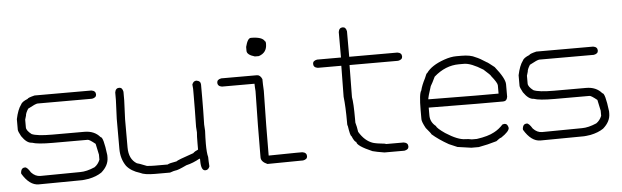

<svg xmlns="http://www.w3.org/2000/svg" viewBox="-44 -804 3089 953"><g transform="rotate(-5 1500.0 -327.5)"><path d="M132.8 -449.7H416Q437.5 -446.3 437.5 -428.2Q437.5 -412.6 416 -408.7H144.5Q134.8 -408.7 95.7 -387.2Q82 -365.2 82 -354Q76.2 -336.4 76.2 -334.5V-295.4Q76.2 -279.8 101.6 -260.3Q127.9 -248.5 203.1 -248.5H363.3Q413.6 -248.5 441.4 -215.3Q455.6 -215.3 466.8 -123.5V-111.8Q466.8 -71.8 429.7 -39.6Q403.8 -22 365.2 -14.2Q338.9 -10.3 332 -10.3Q163.1 -8.3 115.2 -8.3Q69.3 -8.3 33.2 -68.8V-76.7Q36.6 -98.1 54.7 -98.1Q65.4 -98.1 82 -70.8Q102.1 -49.3 127 -49.3H128.9Q309.1 -51.3 326.2 -51.3Q357.9 -51.3 398.4 -68.8Q416.5 -81.1 425.8 -104V-129.4Q414.1 -183.1 414.1 -184.1Q385.3 -207.5 377 -207.5H203.1Q126 -207.5 99.6 -217.3Q74.2 -217.3 48.8 -254.4Q35.2 -279.3 35.2 -287.6V-340.3Q45.4 -388.2 62.5 -410.6Q67.9 -424.3 97.7 -436Q97.7 -440.9 132.8 -449.7Z M939.5 -453.1Q960.9 -449.7 960.9 -431.6V-361.3Q960.9 -303.2 959 -232.4Q960.9 -212.4 960.9 -201.2Q959 -165 959 -136.7Q959 -91.3 964.8 -70.3Q964.8 -50.8 966.8 -23.4Q960.4 -5.9 945.3 -5.9Q923.8 -5.9 923.8 -54.7V-62.5L921.9 -66.4Q887.7 -46.9 853.5 -39.1Q808.6 -17.6 796.9 -17.6Q792 -17.6 769.5 -9.8H695.3Q642.1 -9.8 621.1 -21.5Q577.1 -34.7 554.7 -62.5Q529.3 -99.1 529.3 -148.4V-298.8Q533.2 -384.8 533.2 -392.6V-429.7Q536.6 -451.2 554.7 -451.2Q570.3 -451.2 574.2 -429.7V-386.7Q574.2 -378.9 570.3 -293V-152.3Q570.3 -94.2 609.4 -70.3Q614.3 -70.3 658.2 -52.7Q679.7 -50.8 697.3 -50.8H761.7Q768.1 -56.2 806.6 -62.5Q809.1 -67.4 892.6 -95.7Q901.9 -105 918 -111.3V-140.6Q918 -180.7 919.9 -197.3L918 -224.6Q919.9 -312.5 919.9 -382.8V-414.1Q919.9 -422.4 918 -435.5Q924.3 -453.1 939.5 -453.1Z M1227.5 -641.1Q1284.7 -641.1 1295.9 -617.7Q1299.8 -617.7 1299.8 -607.9V-604Q1299.8 -560.5 1258.8 -547.4H1239.3Q1200.2 -558.6 1200.2 -578.6V-598.1Q1210.9 -641.1 1227.5 -641.1ZM1063.5 -453.6H1241.2Q1257.3 -453.6 1266.6 -432.1Q1266.6 -408.2 1268.6 -373.5Q1264.6 -191.4 1264.6 -51.3H1266.6Q1353 -53.2 1401.4 -53.2H1432.6Q1454.1 -49.8 1454.1 -31.7Q1454.1 -16.1 1432.6 -12.2H1422.9Q1359.4 -12.2 1254.9 -10.3Q1223.6 -23.9 1223.6 -45.4V-61Q1223.6 -196.3 1227.5 -375.5Q1225.6 -397 1225.6 -412.6H1063.5Q1042 -416 1042 -434.1Q1042 -449.7 1063.5 -453.6Z M1686 -653.3Q1701.7 -653.3 1705.6 -631.8V-504.9H1945.8Q1967.3 -501.5 1967.3 -483.4Q1967.3 -467.8 1945.8 -463.9H1703.6Q1701.7 -331.1 1701.7 -303.7Q1707.5 -275.4 1707.5 -194.3V-176.8Q1713.4 -157.2 1717.3 -129.9Q1745.1 -83 1785.6 -69.3Q1802.7 -64 1846.2 -59.6Q1846.2 -57.6 1852.1 -57.6H1938Q1959.5 -54.2 1959.5 -36.1Q1959.5 -20.5 1938 -16.6H1838.4Q1799.3 -22.9 1779.8 -28.3Q1703.6 -61 1703.6 -81.1Q1695.3 -81.1 1682.1 -112.3Q1676.3 -112.3 1668.5 -165Q1666.5 -165 1666.5 -172.9V-180.7Q1666.5 -260.3 1660.6 -309.6Q1660.6 -341.8 1662.6 -463.9H1545.4Q1523.9 -467.3 1523.9 -485.4Q1523.9 -501 1545.4 -504.9H1664.6V-631.8Q1668 -653.3 1686 -653.3Z M2234.9 -461.4H2262.2Q2305.7 -461.4 2330.6 -447.8Q2350.1 -440.4 2383.3 -418.5Q2386.2 -418.5 2420.4 -391.1Q2469.2 -330.1 2469.2 -301.3V-238.8Q2465.8 -217.3 2447.8 -217.3H2320.8Q2234.4 -217.3 2076.7 -219.2V-180.2Q2076.7 -147 2104 -125.5Q2107.9 -113.3 2147 -86.4Q2207.5 -47.4 2244.6 -47.4Q2258.8 -47.4 2275.9 -43.5H2301.3Q2357.9 -51.3 2389.2 -68.8Q2413.1 -81.1 2434.1 -104L2443.8 -106Q2459.5 -106 2463.4 -84.5Q2463.4 -66.9 2422.4 -39.6Q2413.6 -37.6 2397 -23.9Q2352.1 -10.3 2307.1 -2.4H2270L2201.7 -12.2L2160.6 -29.8Q2111.3 -57.6 2078.6 -86.4Q2078.6 -89.8 2053.2 -119.6Q2035.6 -151.9 2035.6 -164.6V-209.5Q2035.6 -292.5 2047.4 -307.1Q2053.2 -332 2070.8 -365.7Q2080.1 -391.1 2084.5 -391.1Q2109.9 -427.2 2174.3 -449.7Q2207.5 -461.4 2234.9 -461.4ZM2078.6 -264.2V-260.3Q2231 -258.3 2316.9 -258.3H2428.2V-299.3Q2428.2 -312 2398.9 -348.1Q2398.9 -352.5 2363.8 -383.3Q2304.7 -420.4 2270 -420.4H2244.6Q2177.2 -420.4 2119.6 -369.6Q2104 -336.9 2096.2 -324.7Q2078.6 -270 2078.6 -264.2Z M2632.8 -449.7H2916Q2937.5 -446.3 2937.5 -428.2Q2937.5 -412.6 2916 -408.7H2644.5Q2634.8 -408.7 2595.7 -387.2Q2582 -365.2 2582 -354Q2576.2 -336.4 2576.2 -334.5V-295.4Q2576.2 -279.8 2601.6 -260.3Q2627.9 -248.5 2703.1 -248.5H2863.3Q2913.6 -248.5 2941.4 -215.3Q2955.6 -215.3 2966.8 -123.5V-111.8Q2966.8 -71.8 2929.7 -39.6Q2903.8 -22 2865.2 -14.2Q2838.9 -10.3 2832 -10.3Q2663.1 -8.3 2615.2 -8.3Q2569.3 -8.3 2533.2 -68.8V-76.7Q2536.6 -98.1 2554.7 -98.1Q2565.4 -98.1 2582 -70.8Q2602.1 -49.3 2627 -49.3H2628.9Q2809.1 -51.3 2826.2 -51.3Q2857.9 -51.3 2898.4 -68.8Q2916.5 -81.1 2925.8 -104V-129.4Q2914.1 -183.1 2914.1 -184.1Q2885.3 -207.5 2877 -207.5H2703.1Q2626 -207.5 2599.6 -217.3Q2574.2 -217.3 2548.8 -254.4Q2535.2 -279.3 2535.2 -287.6V-340.3Q2545.4 -388.2 2562.5 -410.6Q2567.9 -424.3 2597.7 -436Q2597.7 -440.9 2632.8 -449.7Z"/></g></svg>

Font: CEF Fonts CJK Mono
Style: Regular
Weight: 400
Designer: PartyBoss (派对大魔王)
Version: Release 2.25